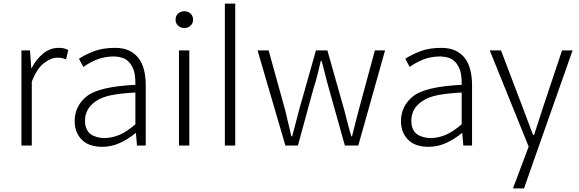

<svg xmlns="http://www.w3.org/2000/svg" viewBox="-20 -815 3239 1075"><path d="M100 -533H148L155 -434H157Q184 -485 222.5 -516Q261 -547 308 -547Q324 -547 336.5 -544.5Q349 -542 362 -535L350 -483Q336 -488 326.5 -490Q317 -492 301 -492Q266 -492 226.5 -462Q187 -432 158 -358V0H100Z M553 7Q521 7 492.5 -1Q464 -9 443 -28Q422 -47 410 -74Q398 -101 398 -138Q399 -223 466.5 -276.5Q534 -330 738 -340Q739 -368 734.5 -397.5Q730 -427 714.5 -451.5Q699 -476 676 -487Q653 -498 616 -499Q561 -498 518.5 -480Q476 -462 447 -440L422 -486Q437 -496 458.5 -507Q480 -518 506 -528Q532 -538 561.5 -542.5Q591 -547 624 -547Q672 -547 704.5 -531Q737 -515 757.5 -487Q778 -459 787 -420.5Q796 -382 796 -338V0H747L741 -70H739Q698 -36 651 -14.5Q604 7 553 7ZM565 -42Q610 -43 650 -60.5Q690 -78 738 -119V-297Q659 -293 605 -282.5Q551 -272 517.5 -249Q484 -226 470 -198.5Q456 -171 456 -140Q456 -113 464.5 -93.5Q473 -74 488 -63.5Q503 -53 523 -47.5Q543 -42 565 -42Z M982 -533H1040V0H982ZM1012 -658Q992 -658 977.5 -671Q963 -684 963 -704Q963 -727 977.5 -739.5Q992 -752 1012 -752Q1032 -752 1046.5 -739.5Q1061 -727 1061 -704Q1061 -684 1046.5 -671Q1032 -658 1012 -658Z M1239 0V-795H1297V0Z M1422 -533H1484L1577 -197Q1586 -159 1594.5 -123.5Q1603 -88 1611 -52H1616Q1626 -88 1635 -123.5Q1644 -159 1654 -197L1749 -533H1813L1908 -197Q1918 -159 1927 -123.5Q1936 -88 1947 -52H1951Q1960 -88 1969 -123.5Q1978 -159 1988 -197L2079 -533H2136L1986 0H1911L1821 -321Q1810 -359 1801 -396.5Q1792 -434 1781 -474H1776Q1767 -434 1757.5 -396Q1748 -358 1735 -319L1648 0H1578Z M2380 7Q2348 7 2319.5 -1Q2291 -9 2270 -28Q2249 -47 2237 -74Q2225 -101 2225 -138Q2226 -223 2293.5 -276.5Q2361 -330 2565 -340Q2566 -368 2561.5 -397.5Q2557 -427 2541.5 -451.5Q2526 -476 2503 -487Q2480 -498 2443 -499Q2388 -498 2345.5 -480Q2303 -462 2274 -440L2249 -486Q2264 -496 2285.5 -507Q2307 -518 2333 -528Q2359 -538 2388.5 -542.5Q2418 -547 2451 -547Q2499 -547 2531.5 -531Q2564 -515 2584.5 -487Q2605 -459 2614 -420.5Q2623 -382 2623 -338V0H2574L2568 -70H2566Q2525 -36 2478 -14.5Q2431 7 2380 7ZM2392 -42Q2437 -43 2477 -60.5Q2517 -78 2565 -119V-297Q2486 -293 2432 -282.5Q2378 -272 2344.5 -249Q2311 -226 2297 -198.5Q2283 -171 2283 -140Q2283 -113 2291.5 -93.5Q2300 -74 2315 -63.5Q2330 -53 2350 -47.5Q2370 -42 2392 -42Z M2852 240 2940 6 2722 -533H2785L2909 -207Q2922 -172 2936.5 -133.5Q2951 -95 2965 -59H2970Q2982 -95 2994.5 -133.5Q3007 -172 3018 -207L3127 -533H3186L2977 60L2914 240Z"/></svg>

Font: SpoqaHanSans-Light
Style: Regular
Weight: 300
Designer: [Spoqa Han Sans] Dong-huui Kim \uAE40 \uB3D9 \uD718  Younghwa Kang \uAC15 \uC601 \uD654  [Noto Sans] Ryoko NISHIZUKA \u8
Foundry: Spoqa (http://www.spoqa-han-sans.com)
Version: Version 2.000